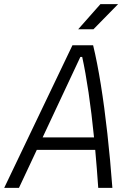

<svg xmlns="http://www.w3.org/2000/svg" viewBox="-36 -914 642 934"><path d="M-15.6 0 316.4 -693.8H417Q437 -611.3 454.6 -501.7Q472.2 -392.1 486.3 -264.4Q500.5 -136.7 510.7 0H441.9Q435.5 -93.8 427.2 -185.1H143.1L56.2 0ZM171.4 -245.6H421.4Q409.7 -363.3 394.8 -463.9Q379.9 -564.5 363.8 -637.2H355ZM344.2 -771.5 452.6 -894H538.6L418.5 -771.5Z"/></svg>

Font: Cascadia Code PL Light
Style: Italic
Weight: 300
Italic angle: -10°
Monospace: yes
Designer: Aaron Bell
Foundry: Saja Typeworks
Version: Version 2404.023; ttfautohint (v1.8.4)